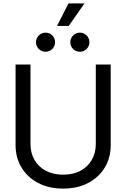

<svg xmlns="http://www.w3.org/2000/svg" viewBox="-20 -1112 752 1144"><path d="M356.4 11.7Q270.5 11.7 206.8 -22Q143.1 -55.7 107.9 -114.3Q72.8 -172.9 72.8 -247.1V-727.5H161.6V-253.9Q161.6 -201.2 185.1 -159.9Q208.5 -118.7 252.2 -95Q295.9 -71.3 356.4 -71.3Q417 -71.3 460.4 -95Q503.9 -118.7 527.3 -159.9Q550.8 -201.2 550.8 -253.9V-727.5H639.6V-247.1Q639.6 -172.4 604.5 -114Q569.3 -55.7 505.6 -22Q441.9 11.7 356.4 11.7ZM456.1 -803.7Q432.1 -803.7 415.5 -820.3Q398.9 -836.9 398.9 -860.4Q398.9 -883.8 415.5 -900.6Q432.1 -917.5 456.1 -917.5Q479.5 -917.5 496.1 -900.9Q512.7 -884.3 512.7 -860.4Q512.7 -836.9 496.1 -820.3Q479.5 -803.7 456.1 -803.7ZM251.5 -803.7Q228 -803.7 211.2 -820.3Q194.3 -836.9 194.3 -860.4Q194.3 -883.8 211.2 -900.6Q228 -917.5 251.5 -917.5Q274.9 -917.5 291.5 -900.9Q308.1 -884.3 308.1 -860.4Q308.1 -836.9 291.5 -820.3Q274.9 -803.7 251.5 -803.7ZM319.8 -957.5 388.2 -1091.8H483.4L389.6 -957.5Z"/></svg>

Font: Inter 28pt
Style: Regular
Weight: 400
Designer: Rasmus Andersson
Foundry: rsms
Version: Version 4.001;git-66647c0bb